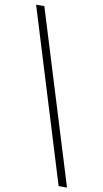

<svg xmlns="http://www.w3.org/2000/svg" viewBox="-103 -819 557 1039"><g transform="rotate(10 176.0 -299.0)"><path d="M344.3 173.9H298.2L7.8 -771.6H53.1Z"/></g></svg>

Font: Noto Serif SC
Style: Regular
Weight: 200
Designer: Ryoko NISHIZUKA 西塚涼子 (kana & ideographs); Frank Grießhammer (Latin, Greek & Cyrillic); Wenlong ZHANG 张文龙 (bopomofo); San
Foundry: Adobe
Version: Version 2.001;hotconv 1.1.0;makeotfexe 2.6.0